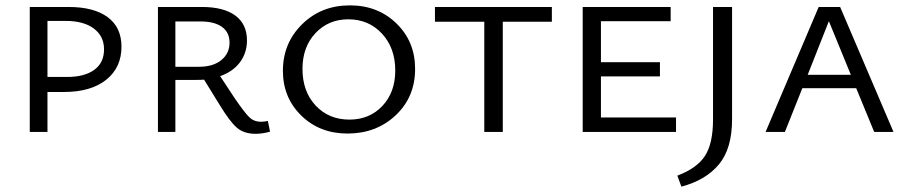

<svg xmlns="http://www.w3.org/2000/svg" viewBox="-20 -492 3381 716"><path d="M236 -466Q330 -466 381.5 -428Q433 -390 433 -318Q433 -240 376 -194.5Q319 -149 219 -149H157V0H91V-466ZM230 -205Q295 -205 331.5 -231.5Q368 -258 368 -308Q368 -357 330 -385.5Q292 -414 225 -414H157V-205Z M979 -41 987 -1Q959 7 933 7Q889 7 862.5 -16.5Q836 -40 799 -101L741 -195Q731 -194 711 -194H634V0H569V-466H733Q814 -466 857.5 -434Q901 -402 901 -341Q901 -295 875 -260Q849 -225 801 -208L855 -126Q892 -72 909.5 -55Q927 -38 953 -38Q967 -38 979 -41ZM634 -243H722Q775 -243 805.5 -268Q836 -293 836 -333Q836 -371 808 -391.5Q780 -412 727 -412H634Z M1276 6Q1172 6 1103.5 -61Q1035 -128 1035 -228Q1035 -331 1106.5 -401.5Q1178 -472 1285 -472Q1389 -472 1458.5 -404.5Q1528 -337 1528 -235Q1528 -130 1455.5 -62Q1383 6 1276 6ZM1283 -46Q1358 -46 1406 -97Q1454 -148 1454 -229Q1454 -313 1404.5 -366.5Q1355 -420 1279 -420Q1205 -420 1156.5 -368.5Q1108 -317 1108 -235Q1108 -151 1157 -98.5Q1206 -46 1283 -46Z M2038 -466V-411H1855V0H1786V-411H1602V-466Z M2221 -54H2501V0H2153V-466H2481V-413H2221V-260H2441V-207H2221Z M2521 204 2506 163Q2578 136 2608.5 90Q2639 44 2639 -47V-466H2710V-47Q2710 62 2661 121Q2612 180 2521 204Z M3240 0 3173 -163H2972L2907 0H2835L3033 -466H3113L3312 0ZM2992 -213H3153L3071 -413Z"/></svg>

Font: EauTestSC
Style: Regular
Weight: 400
Designer: Christian Thalmann (Catharsis Fonts)
Version: Version 0.001;PS 000.001;hotconv 1.0.88;makeotf.lib2.5.64775